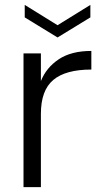

<svg xmlns="http://www.w3.org/2000/svg" viewBox="-20 -764 410 784"><path d="M76 0ZM76 0ZM147 0H76V-546H147V-433Q169 -488 220 -522Q271 -556 353 -556V-480Q248 -480 197.5 -437.5Q147 -395 147 -299ZM215 -611 81 -693V-744L215 -661L349 -744V-693Z"/></svg>

Font: Ulagadi Sans Light
Style: Regular
Weight: 300
Designer: Ninad Kale (Devanagari), Jonny Pinhorn (Latin)
Foundry: Indian Type Foundry
Version: Version 3.01;March 29, 2020;FontCreator 12.0.0.2522 64-bit; 